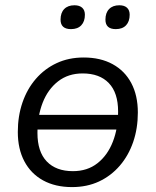

<svg xmlns="http://www.w3.org/2000/svg" viewBox="-20 -719 606 747"><path d="M260.2 8.9Q195.1 8.9 147.6 -17.2Q100.1 -43.4 74.7 -91.6Q49.3 -139.7 49.3 -205.6Q49.3 -267.4 67.4 -320.1Q85.5 -372.9 119.5 -412.2Q153.6 -451.6 200.5 -473.4Q247.3 -495.3 305.4 -495.3Q371 -495.3 418.3 -469.3Q465.6 -443.4 490.9 -395.5Q516.3 -347.6 516.3 -281.2Q516.3 -219.4 498.2 -166.7Q480.1 -114 446.1 -74.4Q412 -34.8 365.2 -12.9Q318.3 8.9 260.2 8.9ZM263.6 -53.1Q320.1 -53.1 359.4 -84.1Q398.7 -115.1 419.1 -167.7Q439.5 -220.3 439.5 -285.1Q439.5 -358.2 403.4 -395.7Q367.4 -433.3 301.5 -433.3Q245.5 -433.3 206 -402.5Q166.4 -371.7 146 -319.4Q125.7 -267.1 125.7 -201.8Q125.7 -128.7 161.9 -90.9Q198.2 -53.1 263.6 -53.1ZM460.8 -215.1H97.1L106.4 -272.2H470.1ZM430.5 -605.7Q390.2 -605.7 390.2 -642.6Q390.2 -669.2 404.5 -683.8Q418.7 -698.5 444.2 -698.5Q463.8 -698.5 474.2 -688.9Q484.5 -679.3 484.5 -661.6Q484.5 -635.6 470.5 -620.7Q456.5 -605.7 430.5 -605.7ZM256.3 -605.7Q215.6 -605.7 215.6 -642.6Q215.6 -669.2 229.8 -683.8Q244.1 -698.5 269.6 -698.5Q289.2 -698.5 299.8 -688.9Q310.3 -679.3 310.3 -661.6Q310.3 -635.6 296.3 -620.7Q282.3 -605.7 256.3 -605.7Z"/></svg>

Font: Nunito Variable Extra Light
Style: Italic
Weight: 200
Italic angle: -9°
Designer: Vernon Adams
Foundry: Vernon Adams
Version: Version 3.602